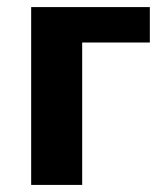

<svg xmlns="http://www.w3.org/2000/svg" viewBox="-20 -522 461 542"><path d="M403 -402H212V0H68V-502H403Z"/></svg>

Font: cwTeXHei
Style: Medium
Weight: 500
Version: Version 1.17